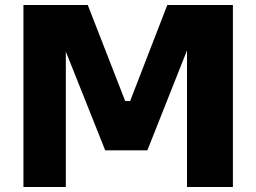

<svg xmlns="http://www.w3.org/2000/svg" viewBox="-20 -750 1028 770"><path d="M74 -730H332L482 -345H502L651 -730H914V0H730V-548L571 -147H402L244 -543V0H74Z"/></svg>

Font: Sora-SIA ExtraBold
Style: Regular
Weight: 800
Designer: Jonathan Barnbrook, Julián Moncada
Foundry: Barnbrook Fonts
Version: Version 2.000